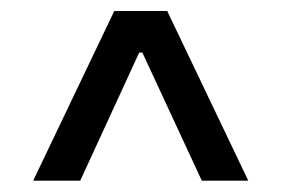

<svg xmlns="http://www.w3.org/2000/svg" viewBox="-20 -724 509 347"><path d="M221.7 -665H247.1V-628.9H221.7ZM40 -397.5 186.5 -704.1H282.2L428.7 -397.5H344.7L230.5 -643.6H238.3L125 -397.5Z"/></svg>

Font: GitLab Sans
Style: Regular
Weight: 400
Designer: Rasmus Andersson
Foundry: Modifications by GitLab B.V., manufactured by rsms
Version: Version 4.000;git-c8fb6b7